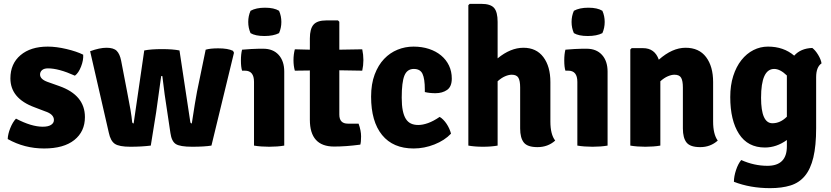

<svg xmlns="http://www.w3.org/2000/svg" viewBox="-20 -756 4316 997"><path d="M20 -34Q21 -60 33.5 -91Q46 -122 63 -140Q143 -98 202 -98Q230 -98 245 -107.5Q260 -117 260 -133Q260 -163 214 -178L159 -199Q34 -245 34 -349Q34 -425 86.5 -469.5Q139 -514 228 -514Q272 -514 325 -501.5Q378 -489 412 -472Q414 -444 401 -410.5Q388 -377 369 -363Q285 -401 229 -401Q209 -401 198.5 -392Q188 -383 188 -369Q188 -345 226 -331L288 -309Q421 -262 421 -148Q421 -73 366 -29Q311 15 209 15Q107 15 20 -34Z M545 -67 448 -490Q497 -508 533 -508Q570 -508 586 -492Q602 -476 609 -441L640 -280Q662 -171 666 -124Q667 -115 674 -115L729 -494Q764 -501 821 -501Q878 -501 912 -494L968 -124Q969 -115 976 -115Q994 -234 1003 -280L1048 -498Q1072 -505 1113 -505Q1164 -505 1190 -492L1195 -482L1078 0Q1041 6 978 6Q915 6 893 -8Q871 -22 865 -65L849 -172Q834 -265 823 -361H817Q816 -353 791 -174L763 0Q715 6 657 6Q599 6 576.5 -9Q554 -24 545 -67Z M1456 -384V0Q1439 3 1419 4.5Q1399 6 1378 6Q1357 6 1336.5 4.5Q1316 3 1299 0V-331Q1299 -389 1252 -389H1237Q1231 -408 1231 -442Q1231 -475 1237 -498Q1263 -500 1285 -501.5Q1307 -503 1325 -503H1347Q1398 -503 1427 -471Q1456 -439 1456 -384ZM1281 -700Q1310 -716 1356 -716Q1403 -716 1429 -700Q1441 -673 1441 -642Q1441 -611 1429 -584Q1400 -569 1353 -569Q1306 -569 1281 -584Q1269 -611 1269 -642Q1269 -673 1281 -700Z M1861 -500Q1867 -472 1867 -444Q1867 -416 1861 -389L1742 -391V-161Q1742 -114 1786 -114H1842Q1855 -78 1855 -48Q1855 -18 1851 -5Q1777 5 1715 5Q1589 5 1589 -134V-390L1511 -389Q1504 -414 1504 -443.5Q1504 -473 1511 -500L1589 -498V-556Q1589 -607 1608.5 -628.5Q1628 -650 1674 -650H1735L1742 -643V-498Z M2186 -278V-291Q2186 -347 2174 -372.5Q2162 -398 2129 -398Q2094 -398 2080 -363.5Q2066 -329 2066 -249Q2066 -209 2071.5 -182Q2077 -155 2087.5 -138.5Q2098 -122 2114 -114.5Q2130 -107 2152 -107Q2175 -107 2203 -117Q2231 -127 2263 -149Q2272 -144 2281.5 -134.5Q2291 -125 2299 -113Q2307 -101 2313 -87.5Q2319 -74 2322 -62Q2289 -27 2236 -6Q2183 15 2128 15Q2021 15 1964 -55Q1907 -125 1907 -254Q1907 -320 1925.5 -369Q1944 -418 1974.5 -450Q2005 -482 2044.5 -498Q2084 -514 2127 -514Q2171 -514 2207.5 -502Q2244 -490 2270.5 -468Q2297 -446 2311.5 -415.5Q2326 -385 2326 -348Q2326 -306 2301.5 -289Q2277 -272 2241 -272Q2211 -272 2186 -278Z M2838 -330V-125Q2838 -58 2863 -26Q2825 8 2771 8Q2719 8 2700 -16Q2681 -40 2681 -89V-302Q2681 -336 2672 -352Q2663 -368 2637 -368Q2622 -368 2603 -360Q2584 -352 2564 -334V0Q2531 6 2488 6Q2445 6 2412 0V-729L2419 -736H2479Q2527 -736 2545.5 -715Q2564 -694 2564 -642V-453Q2631 -508 2698 -508Q2765 -508 2801.5 -459.5Q2838 -411 2838 -330Z M3135 -384V0Q3118 3 3098 4.5Q3078 6 3057 6Q3036 6 3015.5 4.5Q2995 3 2978 0V-331Q2978 -389 2931 -389H2916Q2910 -408 2910 -442Q2910 -475 2916 -498Q2942 -500 2964 -501.5Q2986 -503 3004 -503H3026Q3077 -503 3106 -471Q3135 -439 3135 -384ZM2960 -700Q2989 -716 3035 -716Q3082 -716 3108 -700Q3120 -673 3120 -642Q3120 -611 3108 -584Q3079 -569 3032 -569Q2985 -569 2960 -584Q2948 -611 2948 -642Q2948 -673 2960 -700Z M3683 -330V-125Q3683 -59 3707 -26Q3669 8 3616 8Q3564 8 3545 -16Q3526 -40 3526 -89V-302Q3526 -336 3517 -352Q3508 -368 3482 -368Q3467 -368 3448 -360Q3429 -352 3409 -334V0Q3392 3 3372 4.5Q3352 6 3331 6Q3310 6 3290 4.5Q3270 3 3253 0V-499L3260 -506H3319Q3380 -506 3401 -446Q3471 -508 3540 -508Q3610 -508 3646.5 -459.5Q3683 -411 3683 -330Z M4104 -467Q4138 -505 4198 -507Q4214 -495 4228.5 -471Q4243 -447 4246 -427Q4218 -408 4218 -355V-91Q4218 1 4203.5 61.5Q4189 122 4159.5 157.5Q4130 193 4085 207Q4040 221 3979 221Q3876 221 3791 188Q3791 160 3802 127Q3813 94 3829 75Q3896 105 3965 105Q4066 105 4066 4V-29Q4012 10 3952 10Q3863 10 3817.5 -60.5Q3772 -131 3772 -252Q3772 -313 3787.5 -361.5Q3803 -410 3830 -444Q3857 -478 3892.5 -496Q3928 -514 3968 -514Q4049 -514 4104 -467ZM4066 -150V-364Q4031 -398 4000 -398Q3932 -398 3932 -248Q3932 -116 3991 -116Q4032 -116 4066 -150Z"/></svg>

Font: Signika
Style: Bold
Weight: 700
Designer: Anna Giedrys
Foundry: Anna Giedrys
Version: Version 1.001